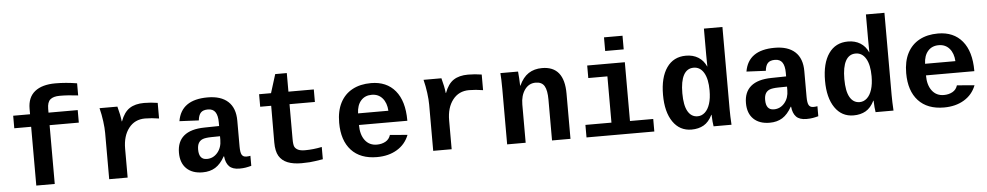

<svg xmlns="http://www.w3.org/2000/svg" viewBox="-41 -1073 7282 1417"><g transform="rotate(-5 3600.5 -364.5)"><path d="M318.8 -435.5V0H182.1V-435.5H57.1V-528.3H182.1V-568.8Q182.1 -653.8 235.6 -696.5Q289.1 -739.3 388.2 -739.3Q465.8 -739.3 547.9 -725.6V-635.7Q474.6 -645 412.1 -645Q364.3 -645 341.6 -625.2Q318.8 -605.5 318.8 -556.2V-528.3H535.2V-435.5Z M1127.9 -414.1Q1073.2 -423.3 1024.4 -423.3Q948.2 -423.3 903.6 -365.7Q858.9 -308.1 858.9 -213.9V0H722.2V-342.3Q722.2 -379.4 715.6 -429.7Q709 -480 696.8 -528.3H829.1Q846.7 -464.8 851.6 -417H853.5Q877.9 -483.4 919.4 -510.7Q960.9 -538.1 1027.3 -538.1Q1078.1 -538.1 1127.9 -529.8Z M1414.6 9.8Q1337.9 9.8 1294.9 -32Q1252 -73.7 1252 -149.4Q1252 -231.4 1303 -274.2Q1354 -316.9 1455.6 -318.4L1564.5 -320.3V-347.2Q1564.5 -397.5 1547.4 -423.3Q1530.3 -449.2 1492.2 -449.2Q1456.5 -449.2 1439.7 -431.4Q1422.9 -413.6 1418.9 -374.5L1275.9 -381.3Q1302.2 -538.1 1498 -538.1Q1596.7 -538.1 1649.2 -489.7Q1701.7 -441.4 1701.7 -347.7V-156.2Q1701.7 -111.8 1711.7 -95Q1721.7 -78.1 1745.1 -78.1Q1760.7 -78.1 1775.4 -81.1V-6.8Q1763.2 -3.9 1753.4 -1.5Q1743.7 1 1733.9 2.4Q1724.1 3.9 1713.1 4.9Q1702.1 5.9 1687.5 5.9Q1635.7 5.9 1611.1 -19.5Q1586.4 -44.9 1581.5 -94.2H1578.6Q1547.9 -39.1 1508.5 -14.6Q1469.2 9.8 1414.6 9.8ZM1564.5 -244.6 1499 -243.7Q1455.1 -242.7 1435.3 -234.6Q1415.5 -226.6 1405.3 -208.7Q1395 -190.9 1395 -160.2Q1395 -85.9 1453.6 -85.9Q1501 -85.9 1532.7 -123.3Q1564.5 -160.6 1564.5 -217.8Z M1960.4 -435.5H1878.9V-528.3H1967.3L2010.3 -666H2096.2V-528.3H2284.2V-435.5H2096.2V-176.8Q2096.2 -133.8 2104.2 -118.9Q2112.3 -104 2130.4 -95.5Q2148.4 -86.9 2181.2 -86.9Q2241.7 -86.9 2305.7 -100.1V-9.3Q2236.3 2 2207.5 4.2Q2178.7 6.3 2147.5 6.3Q2085.4 6.3 2043.7 -10.5Q2002 -27.3 1980.7 -63.2Q1959.5 -99.1 1959.5 -164.1Z M2706.1 9.8Q2583 9.8 2516.1 -62.7Q2449.2 -135.3 2449.2 -266.6Q2449.2 -354.5 2480.7 -415Q2512.2 -475.6 2570.3 -506.8Q2628.4 -538.1 2708 -538.1Q2823.7 -538.1 2887.7 -460.9Q2951.7 -383.8 2951.7 -241.7V-237.8H2593.3Q2593.3 -166 2625.2 -124Q2657.2 -82 2712.9 -82Q2749 -82 2776.9 -97.4Q2804.7 -112.8 2814.5 -145L2943.8 -133.8Q2917 -64.9 2854.5 -27.6Q2792 9.8 2706.1 9.8ZM2706.1 -451.7Q2655.8 -451.7 2626 -417.7Q2596.2 -383.8 2594.2 -323.7H2818.8Q2815.4 -382.3 2785.4 -417Q2755.4 -451.7 2706.1 -451.7Z M3528.3 -414.1Q3473.6 -423.3 3424.8 -423.3Q3348.6 -423.3 3304 -365.7Q3259.3 -308.1 3259.3 -213.9V0H3122.6V-342.3Q3122.6 -379.4 3116 -429.7Q3109.4 -480 3097.2 -528.3H3229.5Q3247.1 -464.8 3252 -417H3253.9Q3278.3 -483.4 3319.8 -510.7Q3361.3 -538.1 3427.7 -538.1Q3478.5 -538.1 3528.3 -529.8Z M4002.9 0V-302.2Q4002.9 -371.1 3984.1 -403.3Q3965.3 -435.5 3919.4 -435.5Q3868.7 -435.5 3838.1 -392.3Q3807.6 -349.1 3807.6 -283.2V0H3670.4V-410.2Q3670.4 -452.6 3669.2 -479.7Q3668 -506.8 3666.5 -528.3H3797.4Q3798.8 -519 3801.3 -478.8Q3803.7 -438.5 3803.7 -423.3H3805.7Q3833.5 -483.9 3875.5 -511.2Q3917.5 -538.6 3975.6 -538.6Q4139.6 -538.6 4139.6 -335.4V0Z M4588.4 -92.8H4760.7V0H4258.3V-92.8H4451.2V-435.5H4309.6V-528.3H4588.4ZM4451.2 -623.5V-724.6H4588.4V-623.5Z M5199.7 0Q5197.8 -7.3 5195.1 -36.9Q5192.4 -66.4 5192.4 -85.9H5190.4Q5164.6 -33.7 5126.5 -12Q5088.4 9.8 5036.1 9.8Q4948.7 9.8 4898.4 -63.5Q4848.1 -136.7 4848.1 -263.2Q4848.1 -392.6 4898.7 -464.8Q4949.2 -537.1 5041.5 -537.1Q5093.8 -537.1 5132.3 -513.4Q5170.9 -489.7 5191.4 -443.8H5192.4L5191.4 -530.8V-724.6H5328.6V-115.2Q5328.6 -66.4 5332.5 0ZM5193.4 -266.6Q5193.4 -351.1 5166 -397.5Q5138.7 -443.8 5090.3 -443.8Q5041.5 -443.8 5016.4 -398.2Q4991.2 -352.5 4991.2 -263.2Q4991.2 -173.3 5016.8 -128.7Q5042.5 -84 5089.4 -84Q5119.6 -84 5143.6 -105.7Q5167.5 -127.4 5180.4 -168Q5193.4 -208.5 5193.4 -266.6Z M5615.2 9.8Q5538.6 9.8 5495.6 -32Q5452.6 -73.7 5452.6 -149.4Q5452.6 -231.4 5503.7 -274.2Q5554.7 -316.9 5656.2 -318.4L5765.1 -320.3V-347.2Q5765.1 -397.5 5748 -423.3Q5731 -449.2 5692.9 -449.2Q5657.2 -449.2 5640.4 -431.4Q5623.5 -413.6 5619.6 -374.5L5476.6 -381.3Q5502.9 -538.1 5698.7 -538.1Q5797.4 -538.1 5849.9 -489.7Q5902.3 -441.4 5902.3 -347.7V-156.2Q5902.3 -111.8 5912.4 -95Q5922.4 -78.1 5945.8 -78.1Q5961.4 -78.1 5976.1 -81.1V-6.8Q5963.9 -3.9 5954.1 -1.5Q5944.3 1 5934.6 2.4Q5924.8 3.9 5913.8 4.9Q5902.8 5.9 5888.2 5.9Q5836.4 5.9 5811.8 -19.5Q5787.1 -44.9 5782.2 -94.2H5779.3Q5748.5 -39.1 5709.2 -14.6Q5669.9 9.8 5615.2 9.8ZM5765.1 -244.6 5699.7 -243.7Q5655.8 -242.7 5636 -234.6Q5616.2 -226.6 5606 -208.7Q5595.7 -190.9 5595.7 -160.2Q5595.7 -85.9 5654.3 -85.9Q5701.7 -85.9 5733.4 -123.3Q5765.1 -160.6 5765.1 -217.8Z M6399.9 0Q6397.9 -7.3 6395.3 -36.9Q6392.6 -66.4 6392.6 -85.9H6390.6Q6364.7 -33.7 6326.7 -12Q6288.6 9.8 6236.3 9.8Q6148.9 9.8 6098.6 -63.5Q6048.3 -136.7 6048.3 -263.2Q6048.3 -392.6 6098.9 -464.8Q6149.4 -537.1 6241.7 -537.1Q6293.9 -537.1 6332.5 -513.4Q6371.1 -489.7 6391.6 -443.8H6392.6L6391.6 -530.8V-724.6H6528.8V-115.2Q6528.8 -66.4 6532.7 0ZM6393.6 -266.6Q6393.6 -351.1 6366.2 -397.5Q6338.9 -443.8 6290.5 -443.8Q6241.7 -443.8 6216.6 -398.2Q6191.4 -352.5 6191.4 -263.2Q6191.4 -173.3 6217 -128.7Q6242.7 -84 6289.6 -84Q6319.8 -84 6343.8 -105.7Q6367.7 -127.4 6380.6 -168Q6393.6 -208.5 6393.6 -266.6Z M6906.7 9.8Q6783.7 9.8 6716.8 -62.7Q6649.9 -135.3 6649.9 -266.6Q6649.9 -354.5 6681.4 -415Q6712.9 -475.6 6771 -506.8Q6829.1 -538.1 6908.7 -538.1Q7024.4 -538.1 7088.4 -460.9Q7152.3 -383.8 7152.3 -241.7V-237.8H6793.9Q6793.9 -166 6825.9 -124Q6857.9 -82 6913.6 -82Q6949.7 -82 6977.5 -97.4Q7005.4 -112.8 7015.1 -145L7144.5 -133.8Q7117.7 -64.9 7055.2 -27.6Q6992.7 9.8 6906.7 9.8ZM6906.7 -451.7Q6856.4 -451.7 6826.7 -417.7Q6796.9 -383.8 6794.9 -323.7H7019.5Q7016.1 -382.3 6986.1 -417Q6956.1 -451.7 6906.7 -451.7Z"/></g></svg>

Font: Liberation Mono
Style: Bold
Weight: 700
Monospace: yes
Designer: Steve Matteson
Foundry: Ascender Corporation
Version: Version 2.1.5